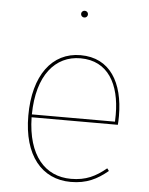

<svg xmlns="http://www.w3.org/2000/svg" viewBox="-52 -760 631 812"><g transform="rotate(5 263.0 -354.0)"><path d="M275.1 -716.7C266 -716.7 260.6 -709.9 260.6 -702.6C260.6 -695.3 266 -688.4 275.1 -688.4C284.7 -688.4 289.7 -695.3 289.7 -702.6C289.7 -709.8 284.7 -716.7 275.1 -716.7ZM457.7 -285.9C457.7 -427 399.9 -528.3 273.9 -528.3C153.4 -528.3 75.7 -426 75.7 -254.3C75.7 -86.3 155.3 9.4 278.6 9.4C345.6 9.4 390.1 -13 435.6 -50.8L427.7 -61.4C382.7 -24.3 341.9 -3.7 278.6 -3.7C168.9 -3.7 93.2 -86.2 90.2 -248.6H456.3C457.3 -260.4 457.7 -271.4 457.7 -285.8ZM443.1 -260.8H90.2C92.1 -428 168.2 -515.1 274.7 -515.1C392 -515.1 443.7 -419.4 443.7 -290.6C443.7 -277.1 443.7 -270.8 443.1 -260.8Z"/></g></svg>

Font: Fira Sans Hair
Style: Regular
Weight: 100
Designer: bBox Type GmbH & Carrois Corporate GbR & Edenspiekermann AG
Foundry: bBox Type GmbH & Carrois Corporate GbR & Edenspiekermann AG
Version: Version 4.300;PS 004.300;hotconv 1.0.88;makeotf.lib2.5.64775